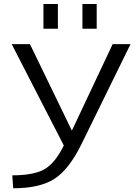

<svg xmlns="http://www.w3.org/2000/svg" viewBox="-20 -957 720 986"><path d="M40 -730.5H133.8L348.6 -287.1H349.6L558.6 -730.5H650.4L398.4 -216.8Q334 -85.9 258.8 -38.1Q183.6 9.8 47.9 9.8L43 -56.6Q154.3 -56.6 209 -88.4Q263.7 -120.1 307.6 -210ZM203.1 -809.6V-936.5H277.3V-809.6ZM403.3 -809.6V-936.5H476.6V-809.6Z"/></svg>

Font: GenEi M Gothic v2 Regular
Style: Regular
Weight: 400
Version: Version 2.0